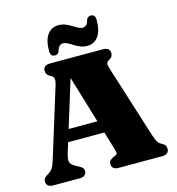

<svg xmlns="http://www.w3.org/2000/svg" viewBox="-129 -1022 1046 1133"><g transform="rotate(-15 394.0 -455.5)"><path d="M178.5 -298H470.5L471 -223.5H177.5ZM259 -34Q259 -18.5 248.8 -9.2Q238.5 0 216.5 0H56.5Q35 0 24.5 -9.2Q14 -18.5 14 -34Q14 -45 19.2 -52.8Q24.5 -60.5 36.5 -68L47 -74.5Q63.5 -84.5 72.8 -99.2Q82 -114 93 -150.5L221 -564Q230 -593.5 227.5 -606.8Q225 -620 207 -628.5Q193 -635.5 187.2 -644.5Q181.5 -653.5 181.5 -666Q181.5 -682 192 -691Q202.5 -700 224.5 -700H546Q568 -700 578.5 -691Q589 -682 589 -666Q589 -652.5 582.8 -643.8Q576.5 -635 565 -629.5Q552.5 -623.5 550.2 -613.2Q548 -603 555 -581L692.5 -145.5Q703 -112 711.5 -96.2Q720 -80.5 734 -73.5Q751.5 -64.5 757.5 -56Q763.5 -47.5 763.5 -34Q763.5 -18.5 753 -9.2Q742.5 0 720.5 0H456.5Q434 0 423.8 -9.2Q413.5 -18.5 413.5 -34Q413.5 -46.5 420 -54.2Q426.5 -62 439.5 -68L455.5 -75.5Q468.5 -81.5 466.5 -91.8Q464.5 -102 457.5 -125L310.5 -612.5L331.5 -627L188 -163.5Q180 -138 179.8 -122.2Q179.5 -106.5 189 -95.8Q198.5 -85 219.5 -74L233.5 -67Q245 -61 252 -53.8Q259 -46.5 259 -34ZM464 -743Q441.5 -743 422.2 -750.8Q403 -758.5 386.8 -769Q370.5 -779.5 356 -787.2Q341.5 -795 328 -795Q300.5 -795 291 -756Q283.5 -738 264 -738Q237 -738 237 -773.5Q237 -838 262 -871.8Q287 -905.5 329 -905.5Q352 -905.5 371 -897.8Q390 -890 406.2 -879.8Q422.5 -869.5 437 -861.8Q451.5 -854 465 -854Q494 -854 502 -893Q509.5 -911 529.5 -911Q556 -911 556 -875.5Q556 -811 531 -777Q506 -743 464 -743Z"/></g></svg>

Font: Fraunces
Style: Regular
Weight: 900
Version: Version 1.000;[b76b70a41]